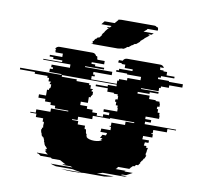

<svg xmlns="http://www.w3.org/2000/svg" viewBox="-235 -1020 1160 1130"><g transform="rotate(10 345.5 -455.0)"><path d="M641 -339H829V-334H778V-314H697V-294H690V-289H699V-269H644V-264Q644 -260 643.5 -256.5Q643 -253 643 -249H683Q683 -245 682.5 -241.5Q682 -238 682 -234H661L658 -214H674Q673 -212 673 -209Q673 -206 672 -204H684Q683 -199 682 -194Q681 -189 680 -184H681Q680 -179 679 -174Q678 -169 676 -164H680Q680 -163 678 -159H683Q681 -154 679 -149Q677 -144 675 -139H672L664 -124H662L653 -109H656Q653 -105 650 -101.5Q647 -98 645 -94H633Q629 -88 625 -84H616L601 -69H603L597 -64H531L525 -59H531L518 -49H579L571 -44H622Q613 -39 604 -34Q595 -29 585 -24H565Q562 -23 559 -22Q556 -21 553 -19H592Q588 -18 585 -17Q582 -16 579 -14H447Q440 -11 431.5 -8.5Q423 -6 414 -4H515Q502 -1 488.5 1.5Q475 4 461 6H340Q324 8 306.5 9Q289 10 272 10Q254 10 237 9Q220 8 203 6H324Q310 4 296.5 1.5Q283 -1 270 -4H169Q160 -6 152 -8.5Q144 -11 136 -14H267Q264 -16 260.5 -17Q257 -18 254 -19H215L204 -24H225Q215 -29 206 -34Q197 -39 188 -44H138Q136 -46 134.5 -47Q133 -48 131 -49H70Q66 -51 63 -54Q60 -57 57 -59H51L45 -64H111L105 -69H104L89 -84H99L90 -94H101L91 -109H88L79 -124H81Q79 -128 77.5 -131.5Q76 -135 74 -139H76Q74 -144 72 -149Q70 -154 68 -159H64L62 -164H58Q54 -173 52 -184H50Q49 -189 48 -194Q47 -199 46 -204H51Q50 -206 50 -209Q50 -212 49 -214H56L54 -234H56Q55 -238 55 -241.5Q55 -245 55 -249H47V-269H3V-289H-34V-294H-2V-314H82V-334H185V-339H104V-354H75V-369H40V-384H-2V-404H40V-439H51V-449H56V-454H59V-474H50V-484H55V-489H40V-509H29V-519H-48V-529H-138V-539H108V-544H35V-564H52V-574H41V-589H150V-609H-13V-614H99V-624H44V-634H21V-644H95V-664H51V-669H49V-673Q49 -681 51 -684H45Q52 -700 70 -700H266Q283 -700 290 -684H296Q299 -680 299 -673V-669H301V-664H345V-644H271V-634H294V-624H349V-614H237V-609H400V-589H291V-574H302V-564H285V-544H438V-564H447V-574H494V-589H572V-609H488V-614H422V-624H437V-634H516V-644H468V-664H446V-669H425V-673Q425 -681 427 -684H449Q456 -700 474 -700H670Q688 -700 695 -684H672Q675 -680 675 -673V-669H696V-664H718V-644H766V-634H687V-624H672V-614H738V-609H822V-589H744V-574H697V-564H688V-544H584V-539H689V-529H638V-519H568V-509H641V-489H681V-484H705V-474H709V-454H697V-449H696V-439H704V-419H716V-404H719V-384H639V-369H675V-354H641ZM325 -354H354V-339H391V-354H425V-369H389V-384H469V-404H466V-419H454V-439H446V-449H447V-454H459V-474H455V-484H431V-489H391V-509H318V-519H388V-529H439V-539H112V-529H202V-519H279V-509H290V-489H305V-484H300V-474H309V-454H306V-449H301V-439H290V-404H248V-384H290V-369H325ZM528 -334H579V-339H435V-334H332V-314H248V-294H216V-289H253V-269H297V-268Q297 -263 297 -258.5Q297 -254 298 -249H306L309 -234H308Q310 -224 319 -214H312Q316 -208 322 -204H317Q334 -191 365 -191Q395 -191 412 -204H401Q407 -208 411 -214H396Q402 -222 407 -234H428Q430 -238 430.5 -241.5Q431 -245 432 -249H392Q393 -254 393.5 -258.5Q394 -263 394 -268V-269H449V-289H440V-294H447V-314H528ZM561 -894Q559 -890 557 -888L540 -874H601L589 -864H576L570 -859H581L575 -854L556 -839L550 -834H552L528 -814H533L509 -794H502L490 -784H487L469 -769H463L460 -767Q456 -763 451 -759.5Q446 -756 441 -754H429Q425 -753 419.5 -751.5Q414 -750 407 -750H260Q252 -750 249 -754H260Q255 -759 255 -766Q255 -767 255.5 -767.5Q256 -768 256 -769H261Q263 -776 266 -779L270 -784H273L281 -794H289L305 -814H300L316 -834H314L330 -854H331L335 -859H324L328 -864H341L349 -874H288L304 -894H364L370 -901Q377 -910 383 -914H377Q385 -920 400 -920H596Q607 -920 611 -914H617Q622 -909 622 -900Q622 -899 621.5 -897.5Q621 -896 621 -894Z"/></g></svg>

Font: Rubik Glitch
Style: Regular
Weight: 400
Designer: Hubert and Fischer, NaN
Foundry: Hubert and Fischer, NaN
Version: Version 2.200